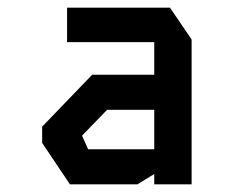

<svg xmlns="http://www.w3.org/2000/svg" viewBox="-20 -794 640 501"><path d="M155 -774V-684H382.5V-599H220.5L90 -463.5V-421L162.5 -313H338.5L382.5 -340V-313H480V-691L423.5 -774ZM194.5 -439V-440.5L259.5 -507.5H382.5V-404.5H210Z"/></svg>

Font: Kode Mono
Style: Regular
Weight: 400
Monospace: yes
Designer: Isa Ozler
Foundry: Kadena LLC
Version: Version 1.000;gftools[0.9.28]